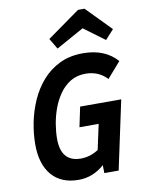

<svg xmlns="http://www.w3.org/2000/svg" viewBox="-98 -966 776 1044"><g transform="rotate(-10 290.0 -443.5)"><path d="M251 12Q155 12 103 -48.5Q51 -109 51 -218Q51 -276 63 -337.5Q75 -399 100.5 -457Q126 -515 166 -561Q206 -607 262 -634.5Q318 -662 392 -662Q513 -662 580 -586L505 -500Q458 -550 387 -550Q339 -550 303.5 -528.5Q268 -507 243 -471.5Q218 -436 202.5 -393.5Q187 -351 180 -307.5Q173 -264 173 -228Q173 -100 283 -100Q334 -100 380 -130L410 -269H304L327 -379H554L473 0H394L393 -44Q330 12 251 12ZM261 -711 226 -770 407 -899H443L576 -763L529 -711L414 -796Z"/></g></svg>

Font: Sometype Mono
Style: Bold Italic
Weight: 700
Italic angle: -12°
Monospace: yes
Designer: Ryoichi Tsunekawa
Foundry: Dharma Type
Version: Version 1.000; ttfautohint (v1.8.3)